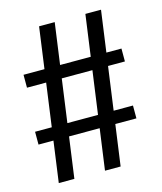

<svg xmlns="http://www.w3.org/2000/svg" viewBox="-103 -752 699 828"><g transform="rotate(-15 246.0 -337.5)"><path d="M263 0H332.8L426.1 -675H356.3ZM15.2 -182.9H452.3V-240.2H15.2ZM56.7 0H126.3L219.4 -675H149.6ZM30.7 -432.8H467.9V-490.4H30.7Z"/></g></svg>

Font: Anybody Thin Condensed
Style: Regular
Weight: 100
Width: 3
Version: Version 1.113;gftools[0.9.25]